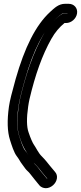

<svg xmlns="http://www.w3.org/2000/svg" viewBox="-20 -752 426 1009"><path d="M156 102C158 104 160 107 163 109C182 127 190 141 203 156L228 186L229 187H227C213 170 192 146 180 129C173 119 163 112 156 102ZM335 -682C335 -682 335 -681 334 -681H317C311 -681 305 -678 300 -675C263 -648 232 -613 207 -568C156 -477 117 -366 86 -235C83 -220 80 -206 78 -192C69 -127 69 -74 82 -35C94 0 103 22 113 37C119 46 124 55 129 64C125 56 119 47 110 36C99 21 87 -18 81 -36C69 -72 67 -124 77 -192C80 -216 91 -263 110 -330C155 -491 213 -598 275 -655C287 -666 297 -674 303 -678C308 -681 311 -682 315 -682H334ZM341 -732H322C288 -732 266 -710 243 -689C167 -619 109 -501 62 -336C43 -268 31 -221 27 -192C17 -120 18 -61 33 -15C41 10 53 50 69 70C77 80 81 88 83 91C89 103 106 123 113 134C120 144 131 151 138 161C151 179 174 205 187 222C194 231 208 237 221 237C248 237 275 213 279 186C281 173 278 161 269 151L243 120C230 104 219 89 201 71C181 52 172 28 156 5C151 -3 141 -24 130 -57C120 -85 119 -131 128 -192C130 -205 132 -218 135 -231C165 -359 202 -463 250 -548C269 -582 293 -610 319 -631H327C355 -631 381 -654 385 -682C389 -710 369 -732 341 -732Z"/></svg>

Font: AppleStorm
Style: CBoIta
Weight: 400
Foundry: Cannot Into Space Fonts
Version: Version 1.01